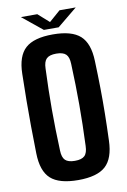

<svg xmlns="http://www.w3.org/2000/svg" viewBox="-101 -994 705 1062"><g transform="rotate(-10 251.5 -462.5)"><path d="M251 9Q144 9 96.5 -34Q49 -77 47 -177Q45 -259 44.5 -330Q44 -401 44.5 -472Q45 -543 47 -624Q49 -723 96.5 -766Q144 -809 251 -809Q357 -809 404.5 -766Q452 -723 455 -624Q458 -542 459 -471Q460 -400 459 -329Q458 -258 455 -177Q452 -77 404.5 -34Q357 9 251 9ZM251 -99Q289 -99 305.5 -115Q322 -131 323 -170Q328 -291 328 -400Q328 -509 323 -630Q322 -669 305.5 -685Q289 -701 251 -701Q213 -701 196.5 -685Q180 -669 179 -630Q174 -510 174 -401Q174 -292 179 -170Q180 -131 196.5 -115Q213 -99 251 -99ZM94 -934H186L248 -879L311 -934H402L290 -842H207Z"/></g></svg>

Font: Big Shoulders Text ExtraBold
Style: Regular
Weight: 800
Designer: Patric King
Foundry: XO Type Co
Version: Version 1.000; ttfautohint (v1.8.2)